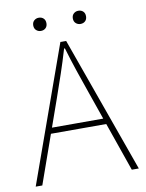

<svg xmlns="http://www.w3.org/2000/svg" viewBox="-88 -854 696 917"><g transform="rotate(-10 260.0 -396.0)"><path d="M10 0 246 -660H274L510 0H476L338 -396Q317 -456 298.5 -510.5Q280 -565 262 -626H258Q240 -565 221.5 -510.5Q203 -456 182 -396L42 0ZM112 -236V-264H405V-236ZM164 -728Q151 -728 141.5 -736.5Q132 -745 132 -760Q132 -775 141.5 -783.5Q151 -792 164 -792Q178 -792 187 -783.5Q196 -775 196 -760Q196 -745 187 -736.5Q178 -728 164 -728ZM356 -728Q343 -728 333.5 -736.5Q324 -745 324 -760Q324 -775 333.5 -783.5Q343 -792 356 -792Q370 -792 379 -783.5Q388 -775 388 -760Q388 -745 379 -736.5Q370 -728 356 -728Z"/></g></svg>

Font: Source Sans Variable
Style: Regular
Weight: 200
Designer: Paul D. Hunt
Foundry: Adobe Systems Incorporated
Version: Version 3.006;hotconv 1.0.111;makeotfexe 2.5.65597